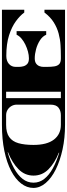

<svg xmlns="http://www.w3.org/2000/svg" viewBox="624 -1314 690 1978"><g transform="rotate(-90 969.0 -325.0)"><path d="M672 0Q537 0 419.5 -25.5Q302 -51 212.5 -95.5Q123 -140 72.5 -199.5Q22 -259 22 -326Q22 -393 67.5 -452Q113 -511 198 -555.5Q283 -600 403 -625Q523 -650 672 -650H1858V-420H1829Q1797 -464 1739 -506.5Q1681 -549 1593.5 -577Q1506 -605 1382 -605Q1330 -605 1299.5 -578Q1269 -551 1269 -508V-474Q1269 -454 1275 -430Q1281 -406 1299.5 -389Q1318 -372 1357 -372Q1390 -372 1427 -382Q1464 -392 1499 -409Q1534 -426 1561 -449Q1588 -472 1600 -499H1637V-194H1600Q1584 -232 1542.5 -258.5Q1501 -285 1451 -298.5Q1401 -312 1357 -312Q1323 -312 1304 -298.5Q1285 -285 1277 -264.5Q1269 -244 1269 -223V-187Q1269 -143 1274 -110.5Q1279 -78 1297 -60.5Q1315 -43 1355 -43H1380Q1434 -43 1493.5 -46.5Q1553 -50 1613 -66Q1673 -82 1728 -116.5Q1783 -151 1829 -212H1858V0ZM672 -43H771Q817 -43 848.5 -67Q880 -91 880 -151V-497Q880 -527 865.5 -552Q851 -577 826.5 -592Q802 -607 771 -607H672Q591 -607 546 -575Q501 -543 483 -480.5Q465 -418 465 -325Q465 -186 520 -114.5Q575 -43 672 -43ZM947 -43H1013V-607H947ZM384 -60 385 -64Q279 -106 214 -170.5Q149 -235 149 -325Q149 -415 215.5 -480Q282 -545 389 -587L388 -591Q295 -564 224.5 -525.5Q154 -487 115 -437Q76 -387 76 -325Q76 -264 114.5 -214.5Q153 -165 222.5 -126.5Q292 -88 384 -60Z"/></g></svg>

Font: Diplomata
Style: Regular
Weight: 400
Designer: Eduardo Rodriguez Tunni
Foundry: Eduardo Rodriguez Tunni
Version: Version 1.002; ttfautohint (v1.8.4.7-5d5b);gftools[0.9.23]